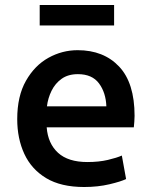

<svg xmlns="http://www.w3.org/2000/svg" viewBox="-20 -736 609 769"><path d="M317 13Q224 13 165 -22.5Q106 -58 77.5 -119.5Q49 -181 49 -259Q49 -351 84 -412.5Q119 -474 174 -504.5Q229 -535 291 -535Q395 -535 457 -469.5Q519 -404 519 -272Q519 -262 518 -249Q517 -236 516 -226H167Q172 -161 212.5 -124Q253 -87 330 -87Q376 -87 412 -95.5Q448 -104 468 -113L485 -19Q465 -9 418.5 2Q372 13 317 13ZM168 -310H406Q404 -365 376.5 -402Q349 -439 292 -439Q253 -439 227 -420.5Q201 -402 186.5 -372.5Q172 -343 168 -310ZM139 -634V-716H437V-634Z"/></svg>

Font: Ubuntu Sans SemiBold
Style: Regular
Weight: 600
Designer: Dalton Maag Ltd
Foundry: Dalton Maag Ltd
Version: Version 1.006; ttfautohint (v1.8.4.7-5d5b)